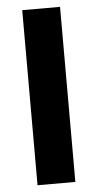

<svg xmlns="http://www.w3.org/2000/svg" viewBox="-52 -751 399 784"><g transform="rotate(-5 147.0 -359.0)"><path d="M69.7 0V-717.6H224.7V0Z"/></g></svg>

Font: Russolo 10pt ExtraLight
Style: Regular
Weight: 200
Designer: Micah Stupak-Hahn
Version: Version 1.000